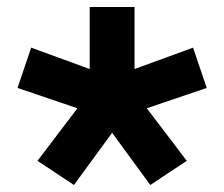

<svg xmlns="http://www.w3.org/2000/svg" viewBox="-20 -568 640 548"><path d="M191 -40 87 -109 201 -259 30 -317 69 -432 236 -371V-548H364V-371L531 -432L570 -317L399 -259L513 -109L409 -40L300 -189Z"/></svg>

Font: iA Writer Mono V
Style: Regular
Weight: 400
Designer: Mike Abbink, Paul van der Laan, Pieter van Rosmalen
Foundry: Bold Monday
Version: Version 2.000